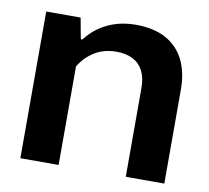

<svg xmlns="http://www.w3.org/2000/svg" viewBox="-66 -615 747 687"><g transform="rotate(10 308.0 -271.0)"><path d="M50 0V-533H175L189 -457H195Q225 -497 271 -519.5Q317 -542 375 -542Q440 -542 484 -518Q528 -494 550.5 -449Q573 -404 573 -341V0H433V-323Q433 -360 420 -385Q407 -410 382.5 -422.5Q358 -435 323 -435Q277 -435 243 -413.5Q209 -392 189 -358V0Z"/></g></svg>

Font: Hubot Sans SemiBold
Style: Regular
Weight: 600
Designer: Deni Anggara
Foundry: GitHub, Inc., Subsidiary of Microsoft Corporation
Version: Version 2.000